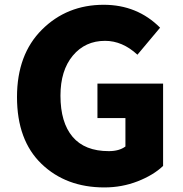

<svg xmlns="http://www.w3.org/2000/svg" viewBox="-20 -778 772 811"><path d="M420.9 13.7Q258.8 13.7 155.3 -85.9Q51.8 -185.5 51.8 -368.2Q51.8 -547.9 157.2 -652.8Q262.7 -757.8 418 -757.8Q559.6 -757.8 656.2 -661.1L560.5 -546.9Q497.1 -605.5 423.8 -605.5Q339.8 -605.5 287.6 -543Q235.4 -480.5 235.4 -374Q235.4 -260.7 286.6 -200.2Q337.9 -139.6 439.5 -139.6Q483.4 -139.6 509.8 -159.2V-279.3H391.6V-424.8H668.9V-77.1Q627.9 -38.1 561.5 -12.2Q495.1 13.7 420.9 13.7Z"/></svg>

Font: Gen Shin Gothic Heavy
Style: Bold
Weight: 900
Designer: [Source Han Sans]
Ryoko NISHIZUKA  (kana & ideographs); Paul D. Hunt (Latin, Greek & Cyrillic); Wenlong ZHANG  (bopomofo
Version: Version 1.002.20150607